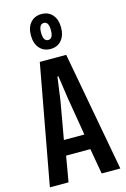

<svg xmlns="http://www.w3.org/2000/svg" viewBox="-146 -1065 744 1131"><g transform="rotate(-15 226.0 -499.5)"><path d="M11.2 0 145 -729H306.2L440.9 0H327.1L299.8 -155.8H151.9L125 0ZM134.8 -893.1Q134.8 -941.9 159.9 -970.5Q185.1 -999 227.1 -999Q269.5 -999 294.2 -970Q318.8 -940.9 318.8 -893.1Q318.8 -844.2 293.9 -815.2Q269 -786.1 227.1 -786.1Q184.6 -786.1 159.7 -815.4Q134.8 -844.7 134.8 -893.1ZM163.1 -248H288.1L250 -475.1L229 -619.1H223.1L203.1 -474.1ZM196.8 -893.1Q196.8 -840.8 227.1 -840.8Q256.8 -840.8 256.8 -893.1Q256.8 -944.8 227.1 -944.8Q196.8 -944.8 196.8 -893.1Z"/></g></svg>

Font: Lumene Sans Condensed
Style: Bold
Weight: 600
Width: 3
Designer: Deni Anggara
Version: Version 1.003;Glyphs 3.1.2 (3151)